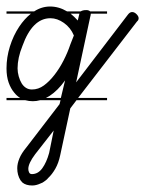

<svg xmlns="http://www.w3.org/2000/svg" viewBox="-20 -322 446 590"><path d="M309 -14H215L196 11L165 155Q160 179 150 196.5Q140 214 128 225Q125 229 121 232L111 239Q107 241 104 242Q91 248 79 248Q60 248 49 239L43 232Q33 216 33 195Q33 181 39.5 165Q46 149 61 131L163 -2L166 -14H103Q92 -11 81 -11Q69 -11 58 -14H0V-21H42Q32 -27 24 -37Q13 -50 6.5 -68.5Q0 -87 0 -112Q0 -146 10.5 -179.5Q21 -213 39 -240Q55 -264 75 -280H0V-287H85Q108 -302 134 -302Q161 -302 186 -287H228Q234 -291 245 -291Q253 -291 257 -287H309V-280H259Q259 -276 257 -269L214 -69L373 -277Q379 -285 386 -285Q393 -285 399.5 -278.5Q406 -272 406 -266Q406 -260 401 -256L220 -21H309ZM196 -185Q199 -192 201.5 -199Q204 -206 207 -213Q197 -237 176.5 -251.5Q156 -266 135 -266Q107 -266 85.5 -244.5Q64 -223 49 -181Q34 -144 34 -112Q34 -100 37.5 -87.5Q41 -75 46.5 -66Q52 -57 60 -52Q68 -47 78 -47Q98 -47 115 -59.5Q132 -72 147.5 -92Q163 -112 175.5 -136.5Q188 -161 196 -185ZM145 79 88 152Q67 180 67 197Q67 203 69.5 208Q72 213 78 213Q97 213 110 195Q123 177 131 148ZM180 -75Q158 -44 132 -27Q127 -24 121 -21H167ZM219 -259Q221 -268 223 -276L224 -280H197Q208 -271 219 -259Z"/></svg>

Font: Gruenewald VA 3. Klasse
Style: Regular
Weight: 400
Designer: Peter Wiegel
Foundry: Peter Wiegel, nach dem Schriftentwurf von Dr. H. Gr¸newald
Version: Version 0.007